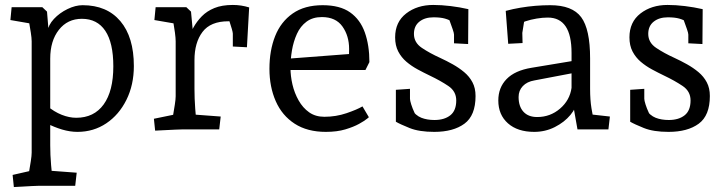

<svg xmlns="http://www.w3.org/2000/svg" viewBox="-20 -523 2937 776"><path d="M36 233 31 184 132 161 92 199Q94 191 97.5 171Q101 151 104.5 128.5Q108 106 108 94V-356Q108 -369 104.5 -391.5Q101 -414 97 -436.5Q93 -459 91 -469L132 -423L22 -442L27 -494H151L170 -476L178 -379L172 -395Q175 -422 198 -446.5Q221 -471 253 -486.5Q285 -502 314 -502Q412 -502 466.5 -437.5Q521 -373 521 -256Q521 -180 491 -119.5Q461 -59 409.5 -24.5Q358 10 293 10Q263 10 231 0.5Q199 -9 168 -25L169 -96Q199 -71 229.5 -59Q260 -47 288 -47Q360 -47 399 -101Q438 -155 438 -255Q438 -350 405.5 -398.5Q373 -447 311 -447Q253 -447 218 -402.5Q183 -358 183 -286V64Q183 103 186.5 144Q190 185 193 203L156 165L290 175L284 228H135Q125 228 108.5 229Q92 230 73 231Q54 232 36 233Z M607 5 602 -43 714 -66 674 -29Q676 -37 679.5 -57Q683 -77 686.5 -99.5Q690 -122 690 -134V-356Q690 -369 687 -391.5Q684 -414 680 -436.5Q676 -459 674 -469L714 -423L604 -442L609 -494H733L752 -476L766 -326L736 -358Q747 -385 761 -410.5Q775 -436 795.5 -457Q816 -478 846.5 -490.5Q877 -503 921 -503Q938 -503 954.5 -500.5Q971 -498 987 -493L978 -332L921 -335V-387Q921 -392 917 -406Q913 -420 907.5 -436.5Q902 -453 897 -464L944 -438Q934 -437 923.5 -437Q913 -437 903 -437Q831 -437 798.5 -394Q766 -351 766 -280V-164Q766 -125 769 -84Q772 -43 775 -25L738 -62L872 -52L866 0H717Q707 0 688 1Q669 2 647.5 3Q626 4 607 5Z M1297 10Q1222 10 1171 -23Q1120 -56 1094.5 -114Q1069 -172 1069 -245Q1069 -319 1092 -377Q1115 -435 1163 -468.5Q1211 -502 1284 -502Q1354 -502 1395 -473Q1436 -444 1454.5 -392Q1473 -340 1473 -272L1457 -240H1133V-285L1422 -307L1390 -272Q1390 -285 1390.5 -297.5Q1391 -310 1391 -325Q1391 -378 1364 -416Q1337 -454 1281 -454Q1244 -454 1219 -435.5Q1194 -417 1180 -386Q1166 -355 1160 -319.5Q1154 -284 1154 -249Q1154 -216 1162 -181.5Q1170 -147 1187 -117Q1204 -87 1229.5 -69Q1255 -51 1291 -51Q1338 -51 1380.5 -65.5Q1423 -80 1445 -93L1471 -49Q1474 -52 1464 -43.5Q1454 -35 1431.5 -22.5Q1409 -10 1375.5 0Q1342 10 1297 10Z M1735 10Q1674 10 1635.5 -5.5Q1597 -21 1580 -31V-160L1637 -164V-124Q1637 -117 1642 -101Q1647 -85 1655 -68Q1663 -51 1671 -39L1642 -82Q1660 -56 1683 -47Q1706 -38 1736 -38Q1776 -38 1800 -57Q1824 -76 1824 -117Q1824 -154 1792 -175.5Q1760 -197 1718 -217Q1693 -229 1668 -242.5Q1643 -256 1622.5 -273.5Q1602 -291 1589.5 -315Q1577 -339 1577 -372Q1577 -434 1621.5 -468.5Q1666 -503 1731 -503Q1764 -503 1801 -498.5Q1838 -494 1873 -486L1872 -345L1815 -348V-383Q1815 -389 1809.5 -405Q1804 -421 1797.5 -438.5Q1791 -456 1787 -466L1821 -429Q1796 -443 1778 -448Q1760 -453 1732 -453Q1697 -453 1675 -435.5Q1653 -418 1653 -386Q1653 -351 1685 -329.5Q1717 -308 1759 -289Q1785 -277 1810 -263Q1835 -249 1856 -231.5Q1877 -214 1889.5 -190.5Q1902 -167 1902 -135Q1902 -56 1857 -23Q1812 10 1735 10Z M2139 10Q2072 10 2033 -24.5Q1994 -59 1994 -117Q1994 -169 2027.5 -203.5Q2061 -238 2128 -249L2303 -278V-229L2140 -198Q2110 -193 2093 -175Q2076 -157 2076 -131Q2076 -93 2095.5 -71.5Q2115 -50 2151 -50Q2204 -50 2243.5 -84Q2283 -118 2290 -168V-309Q2290 -381 2266 -416.5Q2242 -452 2194 -452Q2173 -452 2149 -448Q2125 -444 2104 -437Q2083 -430 2072 -422L2103 -465L2091 -390L2092 -349L2034 -346L2024 -479Q2054 -487 2084 -492Q2114 -497 2144 -499.5Q2174 -502 2204 -502Q2293 -502 2329 -453.5Q2365 -405 2365 -287V-164Q2365 -119 2370.5 -85.5Q2376 -52 2380 -33L2347 -63L2445 -52L2439 0H2314L2294 -113L2312 -116Q2310 -88 2285.5 -58.5Q2261 -29 2222.5 -9.5Q2184 10 2139 10Z M2682 10Q2621 10 2582.5 -5.5Q2544 -21 2527 -31V-160L2584 -164V-124Q2584 -117 2589 -101Q2594 -85 2602 -68Q2610 -51 2618 -39L2589 -82Q2607 -56 2630 -47Q2653 -38 2683 -38Q2723 -38 2747 -57Q2771 -76 2771 -117Q2771 -154 2739 -175.5Q2707 -197 2665 -217Q2640 -229 2615 -242.5Q2590 -256 2569.5 -273.5Q2549 -291 2536.5 -315Q2524 -339 2524 -372Q2524 -434 2568.5 -468.5Q2613 -503 2678 -503Q2711 -503 2748 -498.5Q2785 -494 2820 -486L2819 -345L2762 -348V-383Q2762 -389 2756.5 -405Q2751 -421 2744.5 -438.5Q2738 -456 2734 -466L2768 -429Q2743 -443 2725 -448Q2707 -453 2679 -453Q2644 -453 2622 -435.5Q2600 -418 2600 -386Q2600 -351 2632 -329.5Q2664 -308 2706 -289Q2732 -277 2757 -263Q2782 -249 2803 -231.5Q2824 -214 2836.5 -190.5Q2849 -167 2849 -135Q2849 -56 2804 -23Q2759 10 2682 10Z"/></svg>

Font: Andada Pro
Style: Regular
Weight: 400
Designer: Carolina Giovagnoli
Foundry: Huerta Tipografica
Version: Version 3.003